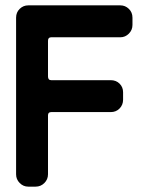

<svg xmlns="http://www.w3.org/2000/svg" viewBox="-20 -696 554 716"><path d="M474 -603Q474 -584 460.5 -570.5Q447 -557 429 -557H171Q159 -557 159 -544V-411Q159 -397 171 -397H393Q413 -397 426 -384Q439 -371 439 -352V-324Q439 -305 426 -291.5Q413 -278 393 -278H171Q159 -278 159 -266V-46Q159 -27 145.5 -13.5Q132 0 113 0H85Q67 0 53.5 -13.5Q40 -27 40 -46V-630Q40 -650 53.5 -663Q67 -676 85 -676H429Q447 -676 460.5 -663Q474 -650 474 -630Z"/></svg>

Font: Monomaniac One
Style: Regular
Weight: 400
Version: Version 1.000; ttfautohint (v1.8.3)